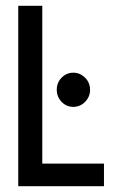

<svg xmlns="http://www.w3.org/2000/svg" viewBox="-20 -643 415 663"><path d="M43 0V-623H126V-78H339V0ZM233 -274Q209 -274 192.5 -291.5Q176 -309 176 -333Q176 -358 193 -375Q210 -392 233 -392Q256 -392 273.5 -375Q291 -358 291 -333Q291 -309 274 -291.5Q257 -274 233 -274Z"/></svg>

Font: Inconsolata Condensed SemiBold
Style: Regular
Weight: 600
Width: 3
Monospace: yes
Designer: Raph Levien, Cyreal, Brenton Simpson
Foundry: Raph Levien, Cyreal, Google
Version: Version 3.100; ttfautohint (v1.8.4.7-5d5b)